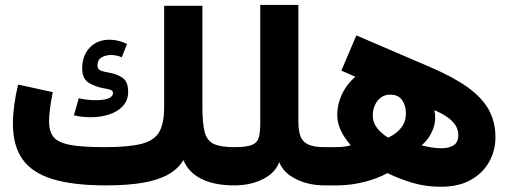

<svg xmlns="http://www.w3.org/2000/svg" viewBox="-20 -729 1999 755"><path d="M337.9 -268.1Q375.5 -268.1 408.9 -278.8Q442.4 -289.6 463.1 -311.8Q483.9 -334 483.9 -368.2Q483.9 -407.7 462.2 -422.9Q440.4 -438 408.7 -443.4Q392.1 -445.8 377.7 -450.7Q363.3 -455.6 363.3 -470.7Q363.3 -493.7 379.4 -503.2Q395.5 -512.7 416.5 -512.7Q428.2 -512.7 439 -510.3Q449.7 -507.8 459 -503.9L479.5 -556.2Q462.4 -564.5 445.1 -568.6Q427.7 -572.8 411.1 -572.8Q362.3 -572.8 332.8 -541.5Q303.2 -510.3 303.2 -460Q303.2 -418.5 330.1 -402.8Q356.9 -387.2 388.2 -381.8Q405.3 -379.4 414.8 -375.7Q424.3 -372.1 424.3 -363.8Q424.3 -353 414.8 -346.7Q405.3 -340.3 389.9 -337.6Q374.5 -335 356.9 -335Q337.4 -335 319.3 -337.4Q301.3 -339.8 290 -342.8L270.5 -275.9Q287.1 -271.5 304 -269.8Q320.8 -268.1 337.9 -268.1ZM775.9 -307.6V-706.1H625.5V-307.6Q625.5 -244.1 606.2 -210.2Q586.9 -176.3 536.1 -163.3Q485.4 -150.4 390.6 -150.4Q303.2 -150.4 256.1 -159.2Q209 -168 190.9 -189.9Q172.9 -211.9 172.9 -251Q172.9 -272 176.5 -301Q180.2 -330.1 187.5 -366.7L51.3 -396.5Q41.5 -356.9 36.1 -316.9Q30.8 -276.9 30.8 -242.7Q30.8 -156.7 68.1 -103.3Q105.5 -49.8 186.3 -24.9Q267.1 0 397 0Q482.4 0 542.7 -10.5Q603 -21 641.8 -43Q680.7 -64.9 701.2 -99.6Q721.2 -50.8 772.2 -25.4Q823.2 0 901.4 0H901.9V-150.4H901.4Q849.1 -150.4 822 -162.4Q794.9 -174.3 785.4 -208Q775.9 -241.7 775.9 -307.6Z M1153.3 -251V-709.5H1003.4V-244.1Q1003.4 -208 997.3 -187.5Q991.2 -167 969.5 -158.7Q947.8 -150.4 901.4 -150.4Q891.6 -150.4 886.2 -135.3Q880.9 -120.1 880.9 -75.2Q880.9 -30.8 886.2 -15.4Q891.6 0 901.4 0Q965.3 0 1014.2 -24.7Q1063 -49.3 1078.1 -91.8Q1093.8 -49.8 1143.6 -24.9Q1193.4 0 1256.8 0H1257.3V-150.4H1256.8Q1214.4 -150.4 1191.9 -160.9Q1169.4 -171.4 1161.4 -193.6Q1153.3 -215.8 1153.3 -251Z M1257.3 -150.4Q1247.6 -150.4 1242.2 -135.3Q1236.8 -120.1 1236.8 -75.2Q1236.8 -30.8 1242.2 -15.4Q1247.6 0 1257.3 0H1305.2Q1358.4 0 1411.1 -13.2Q1463.9 -26.4 1503.4 -48.3Q1550.8 -25.4 1602.3 -10Q1653.8 5.4 1713.9 5.4Q1783.2 5.4 1830.8 -21.2Q1878.4 -47.9 1903.3 -92.3Q1928.2 -136.7 1928.2 -189.5Q1928.2 -250 1901.9 -297.6Q1875.5 -345.2 1819.1 -385.7Q1762.7 -426.3 1672.4 -464.8L1381.3 -589.8L1322.3 -451.2L1377.4 -427.2Q1354.5 -407.7 1338.6 -383.3Q1322.8 -358.9 1314.5 -332Q1306.2 -305.2 1306.2 -277.3Q1306.2 -254.4 1313.5 -233.2Q1320.8 -211.9 1333 -192.9Q1345.2 -173.8 1359.4 -157.2Q1345.2 -153.8 1331.1 -152.1Q1316.9 -150.4 1296.9 -150.4ZM1506.3 -187.5Q1489.7 -197.8 1476.1 -210.7Q1462.4 -223.6 1454.1 -239.5Q1445.8 -255.4 1445.8 -274.4Q1445.8 -296.4 1454.1 -315.2Q1462.4 -334 1477.8 -345.5Q1493.2 -356.9 1513.7 -356.9Q1545.9 -356.9 1561 -335.7Q1576.2 -314.5 1576.2 -282.7Q1576.2 -250.5 1557.6 -226.8Q1539.1 -203.1 1506.3 -187.5ZM1637.7 -157.7Q1667 -181.6 1681.9 -218.8Q1696.8 -255.9 1688 -295.9Q1721.2 -281.7 1741.9 -266.4Q1762.7 -251 1772.5 -233.9Q1782.2 -216.8 1782.2 -198.2Q1782.2 -168.9 1763.4 -157.5Q1744.6 -146 1716.8 -146Q1697.8 -146 1677.2 -149.2Q1656.7 -152.3 1637.7 -157.7Z"/></svg>

Font: Estedad-FD-VF Thin
Style: Regular
Weight: 100
Designer: Amin Abedi
Version: Version 5.0